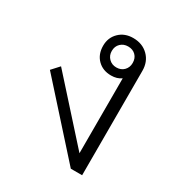

<svg xmlns="http://www.w3.org/2000/svg" viewBox="-145 -682 723 779"><g transform="rotate(30 216.5 -293.0)"><path d="M353 -489V0H300L26 -305L58 -340L299 -72V-423Q280 -409 252 -409Q213 -409 188.5 -433.5Q164 -458 164 -498Q164 -536 189.5 -561Q215 -586 255 -586Q298 -586 325.5 -559Q353 -532 353 -489ZM303 -497Q303 -519 289.5 -532.5Q276 -546 254 -546Q233 -546 219 -532.5Q205 -519 205 -497Q205 -476 219 -462Q233 -448 254 -448Q276 -448 289.5 -462Q303 -476 303 -497Z"/></g></svg>

Font: Sarabun ExtraLight
Style: Regular
Weight: 275
Designer: Suppakit Chalermlarp | Katatrad Co.,Ltd.
Foundry: Cadson Demak Co.,Ltd.
Version: Version 1.000; ttfautohint (v1.6)